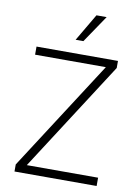

<svg xmlns="http://www.w3.org/2000/svg" viewBox="-100 -1003 779 1070"><g transform="rotate(10 289.5 -468.5)"><path d="M58.6 -40 459 -661.1H58.6V-707H519.5V-667L120.1 -46.9H523.4V0H58.6ZM357.4 -936.5H415L310.5 -782.2H266.6Z"/></g></svg>

Font: Pretendard ExtraLight
Style: Regular
Weight: 200
Designer: Base glyphs from Inter by Rasmus Andersson; Hangeul glyphs from Noto Sans CJK(Source Han Sans) by Jang Soo-young and Kan
Foundry: Kil Hyung-jin
Version: Version 1.309